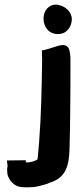

<svg xmlns="http://www.w3.org/2000/svg" viewBox="-20 -675 352 834"><path d="M10 22 13 46C10 57 11 68 12 78V80C18 107 40 137 79 138C89 139 103 139 116 138C138 138 162 130 180 125H181C190 122 198 117 203 116H204C265 94 280 46 282 -28C283 -74 285 -137 285 -188C286 -263 286 -341 286 -414C286 -435 284 -452 278 -466C259 -494 227 -471 173 -458L162 -456V-445C162 -433 163 -422 163 -416C161 -284 159 -177 150 -59C147 -33 146 -3 143 17C136 24 106 33 92 30V21ZM169 -595C169 -559 191 -527 232 -527C272 -527 292 -562 292 -592C292 -620 267 -651 224 -655C189 -655 169 -626 169 -595Z"/></svg>

Font: Vapor
Style: ExBd
Weight: 800
Foundry: Cannot Into Space Fonts
Version: Version 0.179